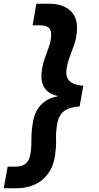

<svg xmlns="http://www.w3.org/2000/svg" viewBox="-33 -831 530 1030"><path d="M230 -811Q305 -811 346 -772Q387 -733 379 -659Q376 -621 363.5 -587Q351 -553 339 -520Q327 -487 323 -452Q321 -430 328.5 -412.5Q336 -395 356.5 -384.5Q377 -374 414 -371L394 -260Q351 -257 325 -244Q299 -231 286 -205Q273 -179 270 -138Q267 -117 267.5 -98.5Q268 -80 268 -61.5Q268 -43 265 -22Q260 47 231 91.5Q202 136 156.5 157.5Q111 179 55 179H-13L8 63H50Q73 63 89.5 56Q106 49 117 32.5Q128 16 131 -11Q135 -33 135 -56.5Q135 -80 136 -107Q137 -134 142 -165Q147 -206 163.5 -236.5Q180 -267 208 -287Q236 -307 276 -314V-316Q225 -328 205 -361Q185 -394 190 -441Q194 -480 205.5 -513Q217 -546 228 -576Q239 -606 241 -634Q244 -668 229.5 -681.5Q215 -695 184 -695H142L162 -811Z"/></svg>

Font: DM Sans 12pt ExtraBold
Style: Italic
Weight: 800
Italic angle: -10°
Version: Version 4.004;gftools[0.9.30]